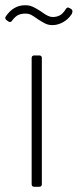

<svg xmlns="http://www.w3.org/2000/svg" viewBox="-51 -714 297 734"><path d="M70 -10V-492Q70 -502 80 -502H99Q109 -502 109 -492V-10Q109 0 99 0H80Q70 0 70 -10ZM93 -641Q78 -652 68.5 -657Q59 -662 46 -662Q30 -662 18.5 -656.5Q7 -651 -5 -635Q-11 -626 -19 -632L-26 -637Q-34 -643 -29 -651Q0 -694 45 -694Q61 -694 73.5 -688.5Q86 -683 103 -672Q106 -670 116 -663Q126 -656 134.5 -652.5Q143 -649 151 -649Q166 -649 178 -655.5Q190 -662 201 -680Q207 -688 213 -684L217 -682L222 -679Q226 -676 226 -671Q226 -666 223 -660Q209 -639 189 -628.5Q169 -618 150 -618Q134 -618 122 -624Q110 -630 93 -641Z"/></svg>

Font: Barlow Semi Condensed ExLight
Style: Regular
Weight: 275
Width: 4
Designer: Jeremy Tribby
Foundry: Tribby Type
Version: Version 1.408